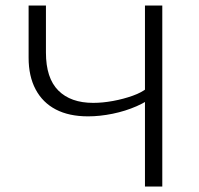

<svg xmlns="http://www.w3.org/2000/svg" viewBox="-20 -678 722 698"><path d="M507 0V-658H570V0ZM300 -255Q231 -255 183 -280Q135 -305 109.5 -353Q84 -401 84 -468V-658H147V-487Q147 -394 192 -349Q237 -304 319 -304Q353 -304 391 -311Q429 -318 462.5 -330Q496 -342 515 -358L545 -334Q518 -310 477 -292Q436 -274 389.5 -264.5Q343 -255 300 -255Z"/></svg>

Font: Ysabeau Office Light
Style: Regular
Weight: 300
Designer: Christian Thalmann (Catharsis Fonts)
Version: Version 2.001;gftools[0.9.30]; featfreeze: tnum,lnum,ss02